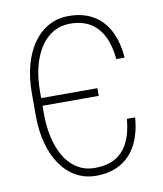

<svg xmlns="http://www.w3.org/2000/svg" viewBox="-82 -788 736 865"><g transform="rotate(-10 286.0 -356.0)"><path d="M361.8 -377.9V-342.8H96.2V-377.9ZM468.8 -218.8H506.3Q500.5 -144 472.9 -93Q445.3 -42 398.7 -16.1Q352.1 9.8 288.6 9.8Q238.3 9.8 197.5 -12.9Q156.7 -35.6 127.4 -77.4Q98.1 -119.1 82.5 -177Q66.9 -234.9 66.9 -305.2V-405.8Q66.9 -476.1 82.5 -533.9Q98.1 -591.8 127.4 -633.5Q156.7 -675.3 198 -698Q239.3 -720.7 290.5 -720.7Q353 -720.7 399.4 -694.8Q445.8 -668.9 473.1 -618.2Q500.5 -567.4 506.3 -492.2H468.3Q462.9 -554.2 441.2 -597.4Q419.4 -640.6 382.1 -663.1Q344.7 -685.5 290.5 -685.5Q247.6 -685.5 213.4 -665.8Q179.2 -646 154.8 -608.9Q130.4 -571.8 117.4 -520.8Q104.5 -469.7 104.5 -406.7V-305.2Q104.5 -255.4 112.8 -212.4Q121.1 -169.4 136.5 -135Q151.9 -100.6 174.3 -76.2Q196.8 -51.8 225.6 -38.8Q254.4 -25.9 288.6 -25.9Q342.8 -25.9 380.9 -46.6Q418.9 -67.4 440.9 -110.1Q462.9 -152.8 468.8 -218.8Z"/></g></svg>

Font: Roboto Condensed ExtraLight
Style: Regular
Weight: 250
Designer: Christian Robertson
Foundry: Google
Version: Version 3.008; 2023